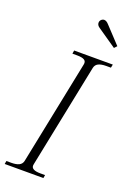

<svg xmlns="http://www.w3.org/2000/svg" viewBox="-180 -970 704 1031"><g transform="rotate(20 171.5 -455.0)"><path d="M219 -861Q204 -871 204 -885Q204 -896 211.5 -903Q219 -910 228 -910Q241 -910 255 -894L342 -801L328 -786ZM-7 -18H20Q49 -18 65 -26Q81 -34 85 -52L206 -647Q210 -665 197.5 -673Q185 -681 156 -681H129L132 -700H353L349 -681H323Q294 -681 278 -673Q262 -665 258 -647L137 -52Q136 -49 136 -44Q136 -18 187 -18H214L211 0H-10Z"/></g></svg>

Font: Taviraj ExtraLight
Style: Italic
Weight: 275
Italic angle: -12°
Designer: Katatrad Team
Foundry: CadsonDemak
Version: Version 1.001